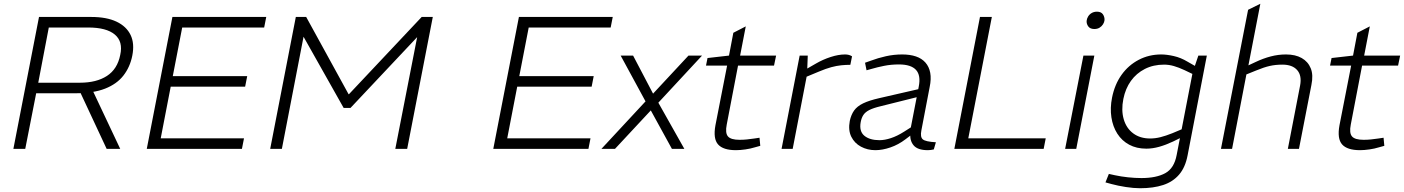

<svg xmlns="http://www.w3.org/2000/svg" viewBox="-20 -790 7451 1019"><path d="M51 0 187 -700H464Q546 -700 598.5 -675Q651 -650 673 -604.5Q695 -559 682 -494Q670 -434 635 -389Q600 -344 537.5 -319.5Q475 -295 379 -295H172L114 0ZM183 -351H404Q492 -351 547.5 -387Q603 -423 618 -498Q634 -569 589.5 -606.5Q545 -644 448 -644H239ZM546 0 405 -302 467 -320 618 0Z M759 0 895 -700H1393L1382 -644H947L897 -386H1292L1281 -330H886L833 -56H1275L1264 0Z M1414 0 1550 -700H1605L1830 -290H1832L2218 -700H2277L2141 0H2078L2194 -593L1840 -217H1804L1591 -595L1476 0Z M2598 0 2734 -700H3232L3221 -644H2786L2736 -386H3131L3120 -330H2725L2672 -56H3114L3103 0Z M3172 0 3406 -252 3274 -495H3340L3446 -293L3634 -495H3706L3474 -245L3612 0H3546L3434 -204L3244 0Z M3886 7Q3818 7 3791 -23.5Q3764 -54 3777 -125L3839 -442H3727L3735 -482L3849 -495L3872 -616L3938 -650L3908 -495H4099L4088 -442H3897L3837 -129Q3828 -84 3843.5 -66Q3859 -48 3905 -48Q3926 -48 3944.5 -50Q3963 -52 3984 -55L4011 -59L4015 -16L3986 -8Q3964 -1 3936 3Q3908 7 3886 7Z M4128 0 4224 -495H4267L4264 -414L4250 -418L4311 -453Q4347 -474 4388.5 -487.5Q4430 -501 4465 -501Q4487 -501 4502 -491L4493 -446Q4469 -446 4444.5 -443.5Q4420 -441 4392 -433.5Q4364 -426 4326 -410L4261 -383L4187 0Z M4936 3Q4928 5 4920 6Q4912 7 4904 7Q4850 7 4828.5 -19Q4807 -45 4812 -86L4811 -98L4856 -330Q4868 -390 4841.5 -419Q4815 -448 4751 -448Q4709 -448 4672 -440.5Q4635 -433 4608 -425L4579 -417L4571 -457L4602 -468Q4639 -482 4681.5 -491.5Q4724 -501 4768 -501Q4810 -501 4841 -490.5Q4872 -480 4891.5 -458Q4911 -436 4917 -403.5Q4923 -371 4914 -328L4870 -98Q4863 -63 4877.5 -50.5Q4892 -38 4947 -35ZM4626 7Q4584 7 4549.5 -11.5Q4515 -30 4498 -64.5Q4481 -99 4490 -148Q4497 -181 4513 -203.5Q4529 -226 4561 -241.5Q4593 -257 4646 -269L4877 -322L4869 -280L4653 -226Q4615 -217 4593.5 -206Q4572 -195 4562 -179.5Q4552 -164 4548 -142Q4539 -93 4567.5 -69.5Q4596 -46 4648 -46Q4675 -46 4708.5 -57Q4742 -68 4778 -91L4838 -129L4840 -92L4786 -51Q4748 -22 4705.5 -7.5Q4663 7 4626 7Z M5045 0 5181 -700H5244L5119 -56H5530L5519 0Z M5633 0 5730 -495H5788L5692 0ZM5788 -636Q5766 -636 5756 -649.5Q5746 -663 5747 -679Q5748 -691 5755 -702.5Q5762 -714 5774 -721Q5786 -728 5802 -728Q5824 -728 5833.5 -714Q5843 -700 5842 -683Q5841 -672 5834 -661Q5827 -650 5815.5 -643Q5804 -636 5788 -636Z M6031 209Q5997 209 5955 202.5Q5913 196 5880 187L5847 178L5865 133L5897 140Q5929 147 5966.5 151Q6004 155 6038 155Q6117 155 6164.5 129Q6212 103 6225 32L6312 -417L6317 -427L6340 -495H6385L6283 34Q6271 98 6238 136.5Q6205 175 6153 192Q6101 209 6031 209ZM6064 -1Q6012 -1 5973 -22Q5934 -43 5910 -80.5Q5886 -118 5878.5 -167.5Q5871 -217 5882 -272Q5896 -342 5932.5 -393Q5969 -444 6023.5 -472.5Q6078 -501 6143 -501Q6172 -501 6209.5 -492.5Q6247 -484 6282 -463L6331 -435L6312 -396L6266 -418Q6236 -432 6210 -439.5Q6184 -447 6158 -447Q6101 -447 6056 -424Q6011 -401 5982 -360.5Q5953 -320 5942 -265Q5930 -205 5944 -157Q5958 -109 5994.5 -82Q6031 -55 6084 -55Q6111 -55 6139 -62Q6167 -69 6202 -83L6252 -104L6259 -65L6206 -39Q6168 -21 6132.5 -11Q6097 -1 6064 -1Z M6460 0 6604 -738 6669 -770 6602 -424 6584 -433 6644 -461Q6684 -480 6724 -490.5Q6764 -501 6805 -501Q6855 -501 6888.5 -482Q6922 -463 6936.5 -427.5Q6951 -392 6940 -339L6874 0H6815L6880 -336Q6890 -389 6864.5 -418Q6839 -447 6786 -447Q6750 -447 6719 -440Q6688 -433 6647 -416L6595 -395L6519 0Z M7198 7Q7130 7 7103 -23.5Q7076 -54 7089 -125L7151 -442H7039L7047 -482L7161 -495L7184 -616L7250 -650L7220 -495H7411L7400 -442H7209L7149 -129Q7140 -84 7155.5 -66Q7171 -48 7217 -48Q7238 -48 7256.5 -50Q7275 -52 7296 -55L7323 -59L7327 -16L7298 -8Q7276 -1 7248 3Q7220 7 7198 7Z"/></svg>

Font: REM ExtraLight
Style: Italic
Weight: 250
Italic angle: -11°
Designer: Octavio Pardo
Foundry: Ashler Design
Version: Version 1.005;gftools[0.9.28]